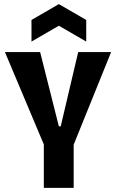

<svg xmlns="http://www.w3.org/2000/svg" viewBox="-20 -913 564 933"><path d="M193 0V-211L4 -660H175L266 -299H275L360 -660H520L338 -210V0ZM133 -711V-816L266 -893L399 -816V-711L266 -788Z"/></svg>

Font: Bricolage Grotesque 10pt Condensed Bricolage Grotesque 10pt Condensed Regular
Style: Bold
Weight: 700
Width: 3
Designer: Mathieu Triay
Foundry: Atelier Triay
Version: Version 1.000; ttfautohint (v1.8.4.7-5d5b);gftools[0.9.32]